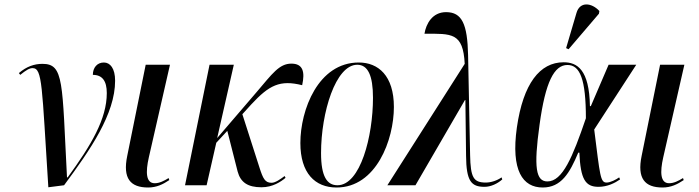

<svg xmlns="http://www.w3.org/2000/svg" viewBox="-20 -824 3108 854"><path d="M195 9 265 0C382 -158 492 -317 492 -465C492 -520 470 -546 442 -546C412 -546 393 -523 393 -491C435 -491 455 -464 455 -410C455 -295 386 -179 281 -35H278C256 -458 265 -540 169 -540C132 -540 98 -528 64 -499L70 -491C96 -512 111 -521 125 -521C169 -521 166 -443 195 9Z M639 10C676 10 705 -4 733 -23L730 -32C709 -19 689 -9 668 -9C629 -9 627 -58 642 -124L736 -536H628L546 -131C525 -30 560 10 639 10Z M803 0H899L942 -189L991 -242L1037 -61C1050 -13 1082 9 1143 9C1193 9 1230 -16 1250 -33L1246 -41C1227 -27 1205 -11 1188 -11C1159 -11 1150 -29 1134 -79L1058 -316L1098 -360C1177 -445 1225 -470 1324 -445C1337 -504 1328 -541 1276 -541C1222 -541 1191 -496 1121 -414L946 -210L1020 -536H912Z M1477 10C1654 10 1732 -203 1732 -348C1732 -488 1662 -546 1576 -546C1395 -546 1316 -335 1316 -188C1316 -54 1381 10 1477 10ZM1481 0C1435 0 1408 -38 1408 -143C1408 -324 1473 -536 1569 -536C1616 -536 1639 -489 1639 -389C1639 -218 1583 0 1481 0Z M1703 0H1828L2048 -379H2050L2053 -131C2054 -18 2076 7 2135 7C2163 7 2193 -7 2214 -26L2211 -35C2191 -21 2164 -12 2141 -12C2086 -12 2073 -34 2071 -134L2062 -579C2059 -717 2035 -770 1964 -770C1903 -770 1875 -718 1868 -674C1989 -674 2040 -680 2047 -540Z M2509 -605 2644 -763 2646 -775C2612 -812 2559 -819 2544 -766L2498 -610ZM2394 10C2476 10 2514 -54 2552 -145H2557C2562 -26 2584 7 2642 7C2682 7 2715 -10 2738 -26L2734 -35C2720 -25 2695 -12 2678 -12C2650 -12 2649 -42 2623 -248L2810 -536H2687L2608 -352H2604C2601 -515 2547 -547 2487 -547C2381 -547 2307 -452 2279 -257C2252 -65 2305 10 2394 10ZM2415 -17C2364 -17 2353 -77 2380 -270C2406 -460 2445 -535 2504 -535C2560 -535 2586 -471 2586 -298C2527 -125 2482 -17 2415 -17Z M2927 10C2964 10 2993 -4 3021 -23L3018 -32C2997 -19 2977 -9 2956 -9C2917 -9 2915 -58 2930 -124L3024 -536H2916L2834 -131C2813 -30 2848 10 2927 10Z"/></svg>

Font: Noto Serif Display ExtraCondensed Medium
Style: Italic
Weight: 500
Width: 2
Italic angle: -12°
Designer: Monotype Design Team
Foundry: Monotype Imaging Inc.
Version: Version 2.009